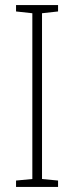

<svg xmlns="http://www.w3.org/2000/svg" viewBox="-20 -734 291 754"><path d="M208 0H43V-25L107 -31V-682L43 -689V-714H208V-689L145 -682V-31L208 -25Z"/></svg>

Font: Noto Sans Gujarati UI Condensed ExtraLight
Style: Regular
Weight: 200
Width: 3
Designer: Jelle Bosma - Monotype Design Team, Universal Thirst
Foundry: Monotype Imaging Inc.
Version: Version 2.106; ttfautohint (v1.8.4.7-5d5b)